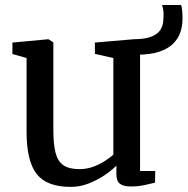

<svg xmlns="http://www.w3.org/2000/svg" viewBox="-20 -721 735 752"><path d="M491.1 9.3Q463.5 9.3 449.7 -1.2Q435.9 -11.7 435.9 -38.2V-72.3Q417.3 -53.6 388.8 -34.3Q360.3 -15.1 326.4 -2Q292.5 11 256.9 11Q163.2 11 123.6 -39.6Q84.1 -90.3 84.1 -204.3V-493.7L28.6 -509.5V-554.3L168.9 -567.3H169.9L189 -554.7V-211.7Q189 -156.8 197.4 -123.2Q205.9 -89.5 227.9 -74.1Q250 -58.6 290.8 -58.6Q320.2 -58.6 345.4 -68Q370.6 -77.3 390.7 -90.4Q410.8 -103.4 424 -115.2V-493.7L351.7 -510.1V-554.3L503.8 -567.3H505.3L528.6 -554.7V-51.2H588L587.3 -5.7Q570.2 -1.5 546.3 3.9Q522.3 9.3 491.1 9.3ZM516.9 -506.8 503.3 -567.3Q549.2 -567.7 573.6 -577.8Q597.9 -587.8 607.7 -603.3Q617.5 -618.8 619.1 -635.4Q620.6 -652.1 620.6 -665.5Q620.6 -674.9 619 -684.3Q617.3 -693.7 614.6 -701.5H689.3Q692.3 -693.7 693.6 -678.5Q694.8 -663.3 694.8 -647.6Q694.8 -619.7 686.3 -594.4Q677.7 -569 657.4 -549.3Q637.2 -529.5 602.8 -518.2Q568.5 -506.8 516.9 -506.8Z"/></svg>

Font: Merriweather Light
Style: Regular
Weight: 300
Designer: Eben Sorkin
Foundry: Eben Sorkin
Version: Version 2.100